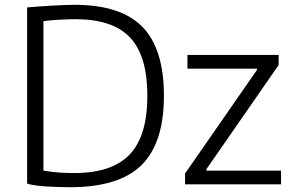

<svg xmlns="http://www.w3.org/2000/svg" viewBox="-20 -769 1229 800"><path d="M751 -46 1051 -478V-483H761V-540H1141V-498L840 -64V-58H1151V-1H751ZM273 11Q216 11 167 7.5Q118 4 93 -4V-738Q115 -740 142 -742Q169 -744 195.5 -745.5Q222 -747 247 -748Q272 -749 290 -749Q483 -749 573 -657.5Q663 -566 663 -370Q663 -173 569.5 -81Q476 11 273 11ZM290 -48Q447 -48 520.5 -125.5Q594 -203 594 -370Q594 -536 522 -612.5Q450 -689 295 -689Q267 -689 229 -687Q191 -685 161 -681V-58Q180 -55 196 -53Q212 -51 227 -50Q242 -49 257.5 -48.5Q273 -48 290 -48Z"/></svg>

Font: Encode Sans Normal
Style: Light
Weight: 300
Designer: Pablo Impallari, Andres Torresi
Foundry: Pablo Impallari, Andres Torresi
Version: Version 1.000; ttfautohint (v1.00) -l 8 -r 50 -G 200 -x 14 -